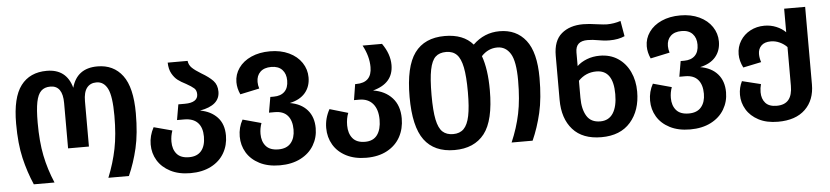

<svg xmlns="http://www.w3.org/2000/svg" viewBox="-43 -951 5233 1211"><g transform="rotate(-5 2573.0 -345.0)"><path d="M53 -391Q53 -556 110 -631Q167 -706 274 -706Q399 -706 432 -585Q465 -706 595 -706Q697 -706 754 -630Q811 -554 811 -391Q811 -262 789.5 -170Q768 -78 733 0H603Q639 -89 657 -178Q675 -267 675 -386Q675 -510 651 -558Q627 -606 580 -606Q541 -606 519.5 -578.5Q498 -551 498 -494V-207H366V-494Q366 -605 288 -605Q251 -605 229.5 -584Q208 -563 198.5 -515.5Q189 -468 189 -385Q189 -265 207 -176Q225 -87 262 0H131Q96 -80 74.5 -171.5Q53 -263 53 -391Z M1365 -201Q1365 -140 1336.5 -90.5Q1308 -41 1253 -12.5Q1198 16 1122 16Q1048 16 995 -11.5Q942 -39 914.5 -84.5Q887 -130 887 -186Q887 -241 915 -293L1031 -262Q1019 -228 1019 -192Q1019 -144 1044 -114.5Q1069 -85 1122 -85Q1173 -85 1199.5 -116.5Q1226 -148 1226 -206Q1226 -264 1197 -294.5Q1168 -325 1111 -325H1066L1083 -423H1124Q1165 -423 1186 -436.5Q1207 -450 1207 -476Q1207 -501 1192 -514.5Q1177 -528 1143 -547Q1111 -563 1091 -578.5Q1071 -594 1055.5 -621.5Q1040 -649 1039 -691H1165Q1168 -665 1187 -646.5Q1206 -628 1244 -605Q1292 -577 1317 -550.5Q1342 -524 1342 -481Q1342 -394 1216 -372Q1284 -360 1324.5 -317Q1365 -274 1365 -201Z M1933 -198Q1933 -139 1904 -90Q1875 -41 1819.5 -12.5Q1764 16 1688 16Q1613 16 1559.5 -11.5Q1506 -39 1478.5 -85Q1451 -131 1451 -187Q1451 -244 1478 -292L1595 -260Q1583 -227 1583 -192Q1583 -144 1608.5 -114.5Q1634 -85 1688 -85Q1740 -85 1766.5 -116.5Q1793 -148 1793 -201Q1793 -258 1766 -289.5Q1739 -321 1685 -321H1648L1665 -419H1687Q1731 -419 1755.5 -443Q1780 -467 1780 -513Q1780 -556 1756 -581.5Q1732 -607 1687 -607Q1642 -607 1617.5 -583.5Q1593 -560 1593 -520Q1593 -499 1600 -478L1478 -452Q1460 -491 1460 -530Q1460 -579 1488.5 -619.5Q1517 -660 1568.5 -683Q1620 -706 1687 -706Q1755 -706 1807 -681.5Q1859 -657 1887.5 -614.5Q1916 -572 1916 -521Q1916 -463 1882.5 -423.5Q1849 -384 1784 -370Q1855 -358 1894 -313.5Q1933 -269 1933 -198Z M2479 -212Q2479 -147 2451 -95.5Q2423 -44 2368 -14Q2313 16 2236 16Q2162 16 2108.5 -11.5Q2055 -39 2027 -86.5Q1999 -134 1999 -193Q1999 -254 2030 -310L2146 -276Q2132 -242 2132 -198Q2132 -147 2157.5 -116Q2183 -85 2236 -85Q2288 -85 2313.5 -120Q2339 -155 2339 -216Q2339 -281 2308.5 -317Q2278 -353 2222 -353H2189L2205 -453H2212Q2311 -453 2311 -552Q2311 -620 2273 -691H2396Q2444 -623 2444 -554Q2444 -437 2314 -403Q2390 -391 2434.5 -342Q2479 -293 2479 -212Z M3367 -391Q3367 -262 3345.5 -170Q3324 -78 3289 0H3156Q3194 -88 3212.5 -177Q3231 -266 3231 -386Q3231 -508 3201 -556.5Q3171 -605 3118 -605Q3060 -605 3017 -559Q3048 -474 3048 -341Q3048 -149 2983.5 -66.5Q2919 16 2794 16Q2666 16 2603 -69Q2540 -154 2540 -342Q2540 -534 2603 -620Q2666 -706 2794 -706Q2912 -706 2972 -636Q3044 -706 3141 -706Q3247 -706 3307 -629.5Q3367 -553 3367 -391ZM2909 -341Q2909 -440 2897.5 -497.5Q2886 -555 2861 -580Q2836 -605 2794 -605Q2751 -605 2726.5 -582Q2702 -559 2690.5 -502Q2679 -445 2679 -342Q2679 -242 2690.5 -186.5Q2702 -131 2727 -108Q2752 -85 2794 -85Q2836 -85 2861 -110Q2886 -135 2897.5 -190.5Q2909 -246 2909 -341Z M3973 -251Q3973 -132 3908.5 -58Q3844 16 3724 16Q3605 16 3543 -53.5Q3481 -123 3481 -242V-521Q3481 -616 3533 -660Q3585 -704 3670 -704Q3707 -704 3759 -696Q3803 -690 3820 -690Q3865 -690 3907 -704L3924 -606Q3884 -588 3828 -588Q3805 -588 3784 -591Q3763 -594 3758 -595Q3721 -602 3689 -602Q3651 -602 3632 -584.5Q3613 -567 3613 -530V-444Q3638 -468 3675.5 -482.5Q3713 -497 3757 -497Q3823 -497 3871.5 -465Q3920 -433 3946.5 -377Q3973 -321 3973 -251ZM3834 -247Q3834 -400 3727 -400Q3660 -400 3613 -351V-243Q3613 -171 3639.5 -127.5Q3666 -84 3725 -84Q3779 -84 3806.5 -126.5Q3834 -169 3834 -247Z M4531 -198Q4531 -139 4502 -90Q4473 -41 4417.5 -12.5Q4362 16 4286 16Q4211 16 4157.5 -11.5Q4104 -39 4076.5 -85Q4049 -131 4049 -187Q4049 -244 4076 -292L4193 -260Q4181 -227 4181 -192Q4181 -144 4206.5 -114.5Q4232 -85 4286 -85Q4338 -85 4364.5 -116.5Q4391 -148 4391 -201Q4391 -258 4364 -289.5Q4337 -321 4283 -321H4246L4263 -419H4285Q4329 -419 4353.5 -443Q4378 -467 4378 -513Q4378 -556 4354 -581.5Q4330 -607 4285 -607Q4240 -607 4215.5 -583.5Q4191 -560 4191 -520Q4191 -499 4198 -478L4076 -452Q4058 -491 4058 -530Q4058 -579 4086.5 -619.5Q4115 -660 4166.5 -683Q4218 -706 4285 -706Q4353 -706 4405 -681.5Q4457 -657 4485.5 -614.5Q4514 -572 4514 -521Q4514 -463 4480.5 -423.5Q4447 -384 4382 -370Q4453 -358 4492 -313.5Q4531 -269 4531 -198Z M5075 -691V-200Q5075 -101 5014.5 -42.5Q4954 16 4842 16Q4770 16 4719.5 -10.5Q4669 -37 4643 -80.5Q4617 -124 4617 -174Q4617 -219 4637 -259L4755 -230Q4748 -206 4748 -179Q4748 -137 4771 -111Q4794 -85 4842 -85Q4893 -85 4917.5 -114.5Q4942 -144 4942 -203V-448Q4923 -468 4896 -480.5Q4869 -493 4840 -493Q4800 -493 4779.5 -472.5Q4759 -452 4759 -420Q4759 -395 4768 -368L4653 -344Q4631 -387 4631 -429Q4631 -476 4654.5 -514Q4678 -552 4718.5 -573.5Q4759 -595 4808 -595Q4848 -595 4883 -580.5Q4918 -566 4942 -542V-691Z"/></g></svg>

Font: FiraGOUPP
Style: Medium
Weight: 400
Designer: bBox Type
Foundry: bBox Type GmbH
Version: Version 1.001